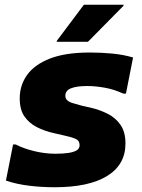

<svg xmlns="http://www.w3.org/2000/svg" viewBox="-20 -780 598 808"><path d="M35 -172H46Q79 -155 124 -144Q169 -133 214 -133Q246 -133 268.5 -136.5Q291 -140 303 -147.5Q315 -155 315 -169Q315 -189 296.5 -196.5Q278 -204 245 -211L210 -219Q168 -228 135 -245Q102 -262 82.5 -290.5Q63 -319 63 -366Q63 -421 94 -464.5Q125 -508 190 -533.5Q255 -559 358 -559Q406 -559 453 -554.5Q500 -550 540 -538L510 -386H499Q460 -404 420.5 -411Q381 -418 347 -418Q303 -418 279 -408.5Q255 -399 255 -377Q255 -365 263.5 -357.5Q272 -350 288 -345.5Q304 -341 325 -335L361 -327Q400 -318 433.5 -301Q467 -284 487.5 -254Q508 -224 508 -176Q508 -87 431 -39.5Q354 8 210 8Q155 8 102 1.5Q49 -5 5 -20ZM219 -604V-608L333 -760H500V-756L350 -604Z"/></svg>

Font: Kufam ExtraBold
Style: Italic
Weight: 800
Italic angle: -11°
Designer: Artur Schmal
Foundry: Original Type
Version: Version 1.301; ttfautohint (v1.8.3)